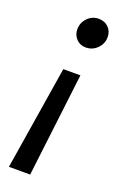

<svg xmlns="http://www.w3.org/2000/svg" viewBox="-137 -535 509 781"><g transform="rotate(20 118.0 -144.5)"><path d="M81 -420Q81 -449 101 -469.5Q121 -490 149 -490Q175 -490 191.5 -473.5Q208 -457 208 -432Q208 -403 187.5 -382.5Q167 -362 138 -362Q113 -362 97 -379Q81 -396 81 -420ZM103 201H11L83 -248H157Z"/></g></svg>

Font: Fira Sans Book
Style: Italic
Weight: 350
Italic angle: -8°
Designer: bBox Type GmbH & Carrois Corporate GbR & Edenspiekermann AG
Foundry: bBox Type GmbH & Carrois Corporate GbR & Edenspiekermann AG
Version: Version 4.301